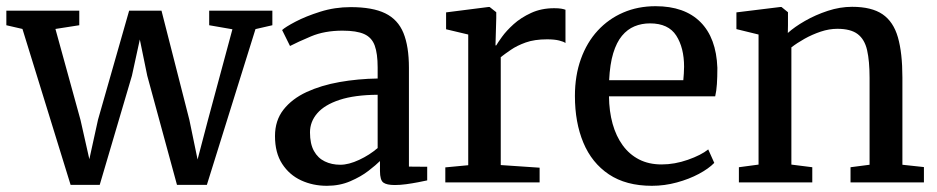

<svg xmlns="http://www.w3.org/2000/svg" viewBox="-26 -589 3026 620"><path d="M-5.5 -507.5V-554.5H230V-507.5L153 -495.5L234 -201.5L262.5 -75L290.5 -202.5L391 -554.5H495.5L585.5 -202L612 -74L645.5 -201.5L724.5 -494.5L649.5 -507.5V-554.5H853.5V-507.5L799 -495L642 8H545.5L449.5 -344.5L425.5 -461.5L400 -344.5L296 8H202L46.5 -495.5Z M1029.5 11Q984.5 11 946.5 -6.5Q908.5 -24 885.2 -59.8Q862 -95.5 862 -149.5Q862 -200 889.5 -235Q917 -270 964 -291.8Q1011 -313.5 1070.2 -324Q1129.5 -334.5 1193.5 -335.5V-371Q1193.5 -416 1184 -442Q1174.5 -468 1150 -479Q1125.5 -490 1080 -490Q1022 -490 978.2 -471.5Q934.5 -453 910.5 -440.5L885 -492Q895 -501.5 928.2 -519Q961.5 -536.5 1008.2 -551.2Q1055 -566 1106.5 -566Q1177 -566 1218 -546Q1259 -526 1276.8 -482.5Q1294.5 -439 1294.5 -370V-51L1353.5 -50.5V-6.5Q1342.5 -4 1324.2 -0.5Q1306 3 1286 5.8Q1266 8.5 1249 8.5Q1222.5 8.5 1211.8 0.5Q1201 -7.5 1201 -37V-69Q1188.5 -56.5 1164 -37.5Q1139.5 -18.5 1105.2 -3.8Q1071 11 1029.5 11ZM1073 -57Q1100 -57 1133.8 -72.8Q1167.5 -88.5 1193.5 -111V-283Q1119 -282.5 1070.5 -266.5Q1022 -250.5 998.5 -223.2Q975 -196 975 -161.5Q975 -124.5 987.8 -101.5Q1000.5 -78.5 1022.8 -67.8Q1045 -57 1073 -57Z M1412 0V-48.5L1486 -55.5V-477.5L1414.5 -494.5V-549L1552 -566.5H1555L1576.5 -549.5V-530.5L1574 -442.5H1576.5Q1581 -450.5 1595 -470Q1609 -489.5 1632.5 -510.8Q1656 -532 1689 -547.2Q1722 -562.5 1763.5 -562.5Q1778 -562.5 1786.5 -561Q1795 -559.5 1800 -557.5V-450Q1794.5 -454.5 1779.5 -458.2Q1764.5 -462 1740.5 -462Q1700 -462 1671.5 -451.8Q1643 -441.5 1623.8 -428.2Q1604.5 -415 1591 -404.5V-56L1716.5 -47.5V0Z M2079 11Q1995.5 11 1940.2 -26Q1885 -63 1857.8 -128.2Q1830.5 -193.5 1830.5 -279Q1830.5 -345 1849.8 -398.5Q1869 -452 1904 -490Q1939 -528 1986.5 -548.5Q2034 -569 2091 -569Q2184.5 -569 2235.8 -517.8Q2287 -466.5 2290.5 -370Q2290.5 -340 2289 -317.5Q2287.5 -295 2283.5 -278H1940.5Q1941 -229.5 1952.2 -189.2Q1963.5 -149 1984.8 -119.8Q2006 -90.5 2037.5 -74.2Q2069 -58 2110.5 -58Q2152.5 -58 2195.2 -73Q2238 -88 2261 -106.5L2280.5 -63Q2262.5 -44.5 2230.8 -27.5Q2199 -10.5 2159.5 0.2Q2120 11 2079 11ZM1941 -330H2180.5Q2181.5 -339 2182.2 -351.5Q2183 -364 2183 -373.5Q2183 -434.5 2157.8 -474Q2132.5 -513.5 2073 -513.5Q2046 -513.5 2023 -504Q2000 -494.5 1982.5 -473.5Q1965 -452.5 1954.2 -417.2Q1943.5 -382 1941 -330Z M2423.5 -57.5V-477.5L2352 -495V-549L2494.5 -566.5H2497.5L2518.5 -549.5V-507.5L2518 -482.5Q2539.5 -502 2573.5 -521.5Q2607.5 -541 2647 -554Q2686.5 -567 2725.5 -567Q2788.5 -567 2823.8 -543Q2859 -519 2873.5 -468.5Q2888 -418 2888 -338.5V-57L2957.5 -49.5V0H2720.5V-49L2782 -57V-337.5Q2782 -392 2774 -427Q2766 -462 2743.5 -479Q2721 -496 2678 -496Q2651.5 -496 2624 -486.8Q2596.5 -477.5 2572 -463.8Q2547.5 -450 2529.5 -436V-57.5L2597 -49V0H2360V-49Z"/></svg>

Font: Merriweather 20pt
Style: Regular
Weight: 400
Version: Version 2.100